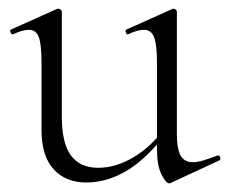

<svg xmlns="http://www.w3.org/2000/svg" viewBox="-20 -415 530 444"><path d="M180 7Q132 7 104 -23.5Q76 -54 76 -115V-270Q76 -311 70 -328.5Q64 -346 47 -346Q32 -346 11 -336Q7 -334 4.5 -340Q2 -346 6 -347L111 -394Q113 -395 115 -395Q117 -395 120 -393Q123 -391 123 -388V-145Q123 -84 144 -55.5Q165 -27 207 -27Q248 -27 289 -51.5Q330 -76 361 -119L366 -108Q317 -46 272 -19.5Q227 7 180 7ZM389 -388V-105Q389 -71 397.5 -55.5Q406 -40 426 -40Q437 -40 450 -44Q463 -48 482 -55Q487 -57 489 -51.5Q491 -46 487 -44L375 8Q373 9 371 9Q364 9 353.5 -11.5Q343 -32 343 -71V-270Q343 -311 336.5 -328.5Q330 -346 313 -346Q298 -346 277 -336Q273 -334 271 -340Q269 -346 273 -347L378 -394Q380 -395 381 -395Q383 -395 386 -393Q389 -391 389 -388Z"/></svg>

Font: Cormorant Infant Light
Style: Regular
Weight: 300
Designer: Christian Thalmann (Catharsis Fonts)
Foundry: Catharsis Fonts
Version: Version 4.001